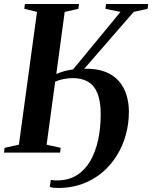

<svg xmlns="http://www.w3.org/2000/svg" viewBox="-30 -763 761 960"><path d="M262.5 177Q248 177 237.8 175.8Q227.5 174.5 219 172L224 136.5Q231 138 241 138.8Q251 139.5 260.5 139Q315.5 138 355.8 112Q396 86 422 40.8Q448 -4.5 460.8 -63.8Q473.5 -123 473.5 -191Q473.5 -255 458 -294.8Q442.5 -334.5 411.5 -353.5Q380.5 -372.5 333.5 -372.5Q312.5 -372.5 290 -368.2Q267.5 -364 246 -355L203 -39.5L273.5 -24L270.5 0H-10L-7 -24L64.5 -39.5L155 -703.5L91.5 -719L94.5 -743H365L362 -719L293.5 -703.5L251.5 -393Q269 -400.5 289 -406.5Q309 -412.5 335.5 -416L572.5 -703.5L497 -719L500.5 -743H711L708 -719L638.5 -703.5L391 -419Q452 -421 494.8 -404.5Q537.5 -388 563.8 -358Q590 -328 602.2 -288.5Q614.5 -249 614.5 -204.5Q614.5 -145 599.2 -89.2Q584 -33.5 554.2 14.5Q524.5 62.5 481.8 98.8Q439 135 384 155.8Q329 176.5 262.5 177Z"/></svg>

Font: Merriweather 120pt SemiBold
Style: Italic
Weight: 600
Italic angle: -7.8°
Version: Version 2.101